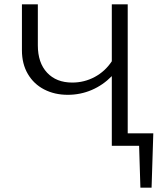

<svg xmlns="http://www.w3.org/2000/svg" viewBox="-20 -678 761 893"><path d="M685 195H633L627 0H500V-324Q459 -282 406.5 -259.5Q354 -237 295 -237Q234 -237 185.5 -262Q137 -287 109.5 -334Q82 -381 82 -444V-658H156V-467Q156 -386 199 -340Q242 -294 316 -294Q372 -294 420.5 -320Q469 -346 500 -393V-658H574V-58H693Z"/></svg>

Font: Ysabeau
Style: Regular
Weight: 400
Designer: Christian Thalmann (Catharsis Fonts)
Version: Version 0.003